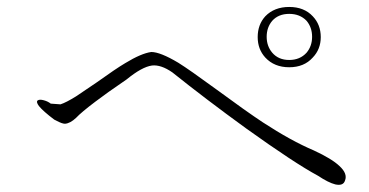

<svg xmlns="http://www.w3.org/2000/svg" viewBox="-20 -710 1040 541"><path d="M150.4 -416 123 -418Q114.3 -424.8 102.5 -427.7Q90.8 -430.7 85.9 -426.8Q81.1 -422.9 89.8 -411.1Q101.6 -396.5 132.8 -373L140.6 -369.1Q155.3 -361.3 163.1 -361.3Q177.7 -362.3 194.3 -377.9Q209 -393.6 249 -423.8Q278.3 -446.3 336.9 -486.3Q379.9 -521.5 408.2 -525.4Q433.6 -528.3 465.8 -505.9Q558.6 -431.6 672.9 -348.6Q810.5 -250 876 -214.8Q905.3 -195.3 924.8 -190.4Q947.3 -185.5 952.1 -201.2Q960 -220.7 936.5 -242.2Q915 -262.7 864.3 -286.1Q799.8 -313.5 720.7 -365.2Q674.8 -395.5 589.8 -458Q513.7 -513.7 482.4 -533.2Q431.6 -563.5 406.2 -563.5Q377.9 -559.6 333 -532.2Q306.6 -516.6 252 -477.5Q211.9 -450.2 194.3 -438.5Q166 -420.9 150.4 -416ZM794.9 -690.4Q752.9 -690.4 727.5 -664.1Q706.1 -640.6 706.1 -605.5Q706.1 -571.3 727.5 -547.9Q752.9 -520.5 794.9 -520.5Q836.9 -520.5 861.3 -547.9Q883.8 -571.3 883.8 -605.5Q883.8 -640.6 861.3 -664.1Q836.9 -690.4 794.9 -690.4ZM794.9 -670.9Q825.2 -670.9 843.8 -651.4Q859.4 -632.8 859.4 -606.4Q859.4 -580.1 843.8 -561.5Q825.2 -541 794.9 -541Q764.6 -541 747.1 -561.5Q731.4 -580.1 731.4 -606.4Q731.4 -632.8 747.1 -651.4Q764.6 -670.9 794.9 -670.9Z"/></svg>

Font: BatangChe
Style: Regular
Weight: 400
Monospace: yes
Version: Version 2.21